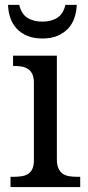

<svg xmlns="http://www.w3.org/2000/svg" viewBox="-20 -763 360 783"><path d="M36.1 -42Q52.7 -42 67.6 -44.2Q82.5 -46.4 93.8 -53.2Q105 -60.1 111.6 -73.5Q118.2 -86.9 118.2 -108.9V-425.8Q118.2 -447.8 111.6 -461.2Q105 -474.6 93.8 -481.9Q82.5 -489.3 67.6 -491.7Q52.7 -494.1 36.1 -494.1H33.2V-536.1H211.9V-113.8Q211.9 -90.3 218.5 -76.2Q225.1 -62 236.1 -54.4Q247.1 -46.9 262.2 -44.4Q277.3 -42 293.9 -42H307.1V0H22.9V-42ZM152.8 -606Q117.2 -606 91.1 -616.9Q64.9 -627.9 47.9 -646.5Q30.8 -665 22.2 -689.9Q13.7 -714.8 12.7 -743.2H58.6Q66.9 -706.5 91.3 -690.7Q115.7 -674.8 152.8 -674.8Q189.5 -674.8 213.9 -690.7Q238.3 -706.5 246.6 -743.2H293Q292 -714.8 283.4 -689.9Q274.9 -665 257.6 -646.5Q240.2 -627.9 214.4 -616.9Q188.5 -606 152.8 -606Z"/></svg>

Font: Noto Serif
Style: Regular
Weight: 400
Designer: Monotype Design team
Foundry: Monotype Imaging Inc.
Version: Version 1.02